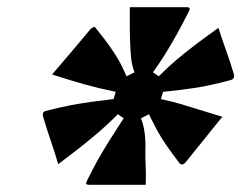

<svg xmlns="http://www.w3.org/2000/svg" viewBox="-20 -781 668 531"><path d="M498 -761Q508 -761 503 -751Q485 -715 469.5 -687Q454 -659 438.5 -634Q423 -609 403 -581L419 -570Q445 -596 468 -615.5Q491 -635 518 -655.5Q545 -676 584 -704Q595 -670 606 -639.5Q617 -609 627 -575Q630 -562 616 -559Q560 -544 520 -538Q480 -532 431 -527L425 -507Q458 -500 482.5 -492.5Q507 -485 533 -477Q559 -469 595 -458Q567 -424 544.5 -395.5Q522 -367 494 -333Q484 -321 476 -330Q455 -358 441 -378Q427 -398 416 -418Q405 -438 392 -465L370 -454Q378 -432 380.5 -410Q383 -388 382 -362Q382 -336 383 -319.5Q384 -303 383 -270H225Q215 -270 220 -280Q236 -313 251 -339.5Q266 -366 283 -393Q300 -420 322 -454L306 -465Q278 -437 253.5 -416Q229 -395 203 -374.5Q177 -354 141 -327Q131 -361 120 -393Q109 -425 99 -459Q96 -471 106 -474Q144 -484 173 -489.5Q202 -495 230.5 -499Q259 -503 294 -507L300 -527Q252 -537 214.5 -547.5Q177 -558 124 -575Q153 -609 177 -637Q201 -665 229 -699Q241 -711 245 -703Q267 -676 281 -656.5Q295 -637 306.5 -617.5Q318 -598 330 -570L352 -581Q345 -600 343 -617.5Q341 -635 340 -660Q339 -683 339 -705.5Q339 -728 339 -761Z"/></svg>

Font: Recursive Sn Lnr St Blk
Style: Italic
Weight: 900
Italic angle: -15°
Version: Version 1.079;hotconv 1.0.112;makeotfexe 2.5.65598; ttfautoh